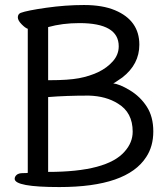

<svg xmlns="http://www.w3.org/2000/svg" viewBox="-20 -737 676 773"><path d="M173.8 -44.9Q411.1 -44.9 481.9 -127Q514.2 -163.1 514.2 -207Q514.2 -284.2 455.1 -319.8Q407.2 -350.1 337.9 -352.1Q245.1 -352.1 173.8 -346.2ZM181.2 -414.1Q254.9 -414.1 297.9 -422.1Q340.8 -430.2 376 -447Q411.1 -463.9 434.6 -490.5Q458 -517.1 458 -550.8Q458 -644 299.8 -644Q231 -644 173.8 -627.9V-414.1ZM219.2 16.1Q39.1 16.1 39.1 -17.1Q39.1 -25.9 47.1 -33Q55.2 -40 72 -40Q88.9 -40 91.8 -41V-621.1Q82 -624 66.9 -639.4Q51.8 -654.8 51.8 -667Q51.8 -680.2 63 -685.1Q88.9 -694.8 166.5 -705.8Q244.1 -716.8 317.9 -716.8Q393.1 -716.8 442.9 -695.8Q541 -654.8 541 -557.1Q541 -478 472.2 -424.8Q441.9 -403.8 436 -400.9Q460.9 -398.9 502.9 -373.5Q544.9 -348.1 571 -307.6Q597.2 -267.1 597.2 -208Q597.2 -147.9 568.8 -105Q491.2 16.1 219.2 16.1Z"/></svg>

Font: LXGW WenKai Screen
Style: Regular
Weight: 400
Designer: LXGW / Fontworks Inc.
Foundry: LXGW / Fontworks Inc.
Version: Version 1.510;January 18,2025